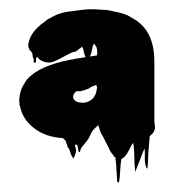

<svg xmlns="http://www.w3.org/2000/svg" viewBox="-20 -726 391 413"><path d="M312 -445Q311 -444 311 -443Q310 -442 309.5 -440.5Q309 -439 305 -436L302 -433Q301 -424 300.5 -414.5Q300 -405 299 -395Q299 -390 298.5 -381Q298 -372 297.5 -366.5Q297 -361 295 -365Q291 -375 291.5 -386Q292 -397 291 -407Q286 -396 283 -387Q282 -384 279 -377Q276 -370 275 -367Q274 -365 272.5 -360Q271 -355 271 -357Q269 -372 269 -387Q269 -402 267 -417Q267 -419 264 -416L258 -404Q256 -400 253.5 -396Q251 -392 248 -389Q244 -385 241 -384Q239 -371 238.5 -358.5Q238 -346 236 -334Q236 -333 234 -334Q232 -335 232 -336Q231 -349 230.5 -362Q230 -375 228 -388Q227 -388 225.5 -389Q224 -390 225 -390Q225 -391 224.5 -391Q224 -391 224 -392Q217 -399 214 -408Q211 -413 206.5 -422.5Q202 -432 197 -440Q196 -442 194.5 -447Q193 -452 191 -458Q191 -457 190 -455.5Q189 -454 189 -455Q186 -452 183 -449Q180 -446 178 -443Q175 -438 173 -433Q171 -428 167 -423L158 -412Q157 -411 156 -409.5Q155 -408 154 -406Q153 -404 152.5 -401Q152 -398 150 -399Q148 -402 148 -406Q148 -410 146 -414Q144 -416 141 -414Q142 -411 143.5 -405Q145 -399 138 -385Q138 -384 136.5 -387Q135 -390 134 -391L130 -401Q129 -403 129 -405Q129 -407 128 -409Q127 -408 127 -405Q126 -408 125 -412Q124 -416 122 -420Q122 -423 119 -425.5Q116 -428 115 -429Q78 -431 53 -450.5Q28 -470 23 -498Q23 -497 22 -500.5Q21 -504 22 -502V-503Q21 -508 21.5 -513.5Q22 -519 23 -524Q24 -525 24 -528Q26 -536 29.5 -541.5Q33 -547 37 -554Q51 -570 74.5 -580.5Q98 -591 129 -597Q132 -598 134.5 -598Q137 -598 139 -599Q145 -600 151 -601Q157 -602 164 -603Q163 -605 162.5 -607Q162 -609 161 -611Q160 -615 159.5 -618.5Q159 -622 156 -626Q156 -625 155 -625Q155 -624 154.5 -623.5Q154 -623 154 -623Q153 -623 153 -622.5Q153 -622 152 -622Q151 -621 150 -620.5Q149 -620 147 -618Q146 -617 142 -615Q140 -614 137 -614Q127 -610 116 -603.5Q105 -597 94 -593Q83 -589 70 -595Q66 -597 63 -600Q62 -601 61 -602.5Q60 -604 59 -603Q57 -601 57.5 -596Q58 -591 55 -591Q52 -591 52.5 -595Q53 -599 51 -602Q50 -605 50 -608Q50 -611 48 -614Q46 -616 46 -616Q46 -616 44 -618Q42 -622 41 -625V-632Q42 -636 43 -639.5Q44 -643 46 -647Q51 -657 59.5 -665.5Q68 -674 77 -680Q79 -682 82 -684Q85 -686 88 -687Q99 -694 111 -697.5Q123 -701 136 -702Q147 -704 163.5 -705.5Q180 -707 198 -705Q212 -705 222 -702Q234 -700 245 -696.5Q256 -693 263 -688Q312 -663 312 -594V-468Q312 -463 313 -456.5Q314 -450 312 -445ZM173 -604Q174 -605 177 -605L189 -607V-619Q188 -620 188 -623Q188 -624 186.5 -626Q185 -628 185 -629L182 -632Q181 -631 181 -630Q179 -626 179 -624Q178 -620 177 -614.5Q176 -609 173 -604ZM189 -537 187 -544Q187 -543 186.5 -543Q186 -543 186 -543L176 -539Q175 -538 174 -537.5Q173 -537 172 -536Q163 -532 154 -530Q152 -530 148 -530Q144 -530 142 -528Q140 -526 140 -525Q134 -517 141 -510Q144 -507 149 -506Q154 -505 158 -505Q160 -505 163.5 -505.5Q167 -506 166 -506Q185 -512 188 -533Q188 -535 189 -537Z"/></svg>

Font: Rubik Wet Paint
Style: Regular
Weight: 400
Designer: Hubert and Fischer, NaN
Foundry: Hubert and Fischer, NaN
Version: Version 2.200